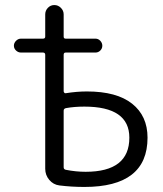

<svg xmlns="http://www.w3.org/2000/svg" viewBox="-20 -730 644 760"><path d="M232 -292V-68Q232 -60 240 -58Q280 -50 319 -50Q492 -50 492 -185Q492 -308 314 -308Q274 -308 241 -302Q232 -300 232 -292ZM63 -522Q52 -522 43.5 -530Q35 -538 35 -549Q35 -560 43.5 -568.5Q52 -577 63 -577H150Q159 -577 159 -585V-673Q159 -688 169.5 -699Q180 -710 195 -710Q210 -710 221 -699Q232 -688 232 -673V-585Q232 -577 240 -577H358Q369 -577 377 -568.5Q385 -560 385 -549Q385 -538 377 -530Q369 -522 358 -522H240Q232 -522 232 -513V-369Q232 -366 234.5 -363Q237 -360 240 -361Q284 -368 324 -368Q442 -368 503 -319.5Q564 -271 564 -185Q564 10 314 10Q263 10 215 4Q191 1 175 -18Q159 -37 159 -62V-513Q159 -522 150 -522Z"/></svg>

Font: Rounded Mplus 1c
Style: Regular
Weight: 400
Version: Version 1.059.20150529